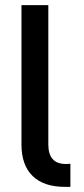

<svg xmlns="http://www.w3.org/2000/svg" viewBox="-20 -727 326 747"><path d="M237.3 -88.9 253.9 -89.8V0H232.4Q150.4 0 106.9 -42.2Q63.5 -84.5 63.5 -165V-707H168V-165Q168 -127.4 184.8 -108.2Q201.7 -88.9 237.3 -88.9Z"/></svg>

Font: Pretendard Medium
Style: Regular
Weight: 500
Designer: Base glyphs from Inter by Rasmus Andersson; Hangeul glyphs from Noto Sans CJK(Source Han Sans) by Jang Soo-young and Kan
Foundry: Kil Hyung-jin
Version: Version 1.309